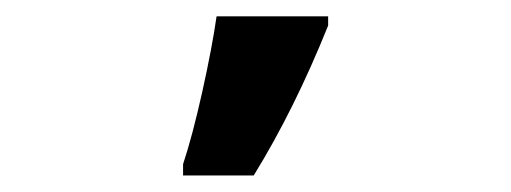

<svg xmlns="http://www.w3.org/2000/svg" viewBox="-20 -818 617 232"><path d="M241.7 -798.3H376.5V-787.1Q335.9 -686 286.6 -606H201.2V-619.6Q212.4 -653.3 224.4 -707Q236.3 -760.7 241.7 -798.3Z"/></svg>

Font: Viking Open Sans
Style: Bold
Weight: 700
Foundry: Ascender Corporation
Version: Version 2.001